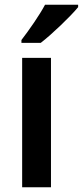

<svg xmlns="http://www.w3.org/2000/svg" viewBox="-20 -786 348 806"><path d="M308 -756V-766H169C145 -721 103 -661 70 -618V-606H151C199 -643 277 -718 308 -756ZM194 0V-543H73V0Z"/></svg>

Font: Noto Sans Armenian SemiCondensed SemiBold
Style: Regular
Weight: 600
Width: 4
Designer: Monotype Design Team
Foundry: Monotype Imaging Inc.
Version: Version 2.008